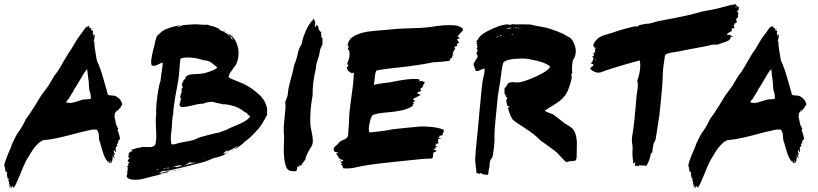

<svg xmlns="http://www.w3.org/2000/svg" viewBox="-45 -787 3913 919"><path d="M398.1 -649.5Q397.1 -646.7 393.3 -645.7Q393.3 -648.6 396.2 -650.5Q396.2 -650.5 397.1 -650.5ZM514.3 -252.4ZM517.1 -255.2Q516.2 -254.3 514.3 -252.4V-254.3Q514.3 -254.3 515.2 -256.2Q516.2 -256.2 517.1 -255.2ZM512.4 -70.5Q513.3 -69.5 513.3 -67.6H511.4Q511.4 -68.6 512.4 -70.5ZM496.2 -18.1ZM496.2 -17.1Q496.2 -17.1 496.2 -17.1ZM495.2 -24.8Q496.2 -23.8 496.2 -21Q496.2 -18.1 496.2 -17.1H494.3L495.2 -19Q496.2 -23.8 495.2 -24.8ZM496.2 -17.1ZM12.4 112.4ZM12.4 112.4Q13.3 112.4 13.3 110.5Q14.3 112.4 12.4 112.4ZM0 108.6Q3.8 106.7 4.8 106.7Q4.8 107.6 4.3 108.1Q3.8 108.6 2.9 109.5L1.9 110.5ZM521.9 -168.6Q519 -168.6 517.1 -166.7Q527.6 -139 529.5 -121.9Q516.2 -111.4 521 -99L519 -98.1L518.1 -101.9Q509.5 -95.2 518.1 -91.4Q518.1 -90.5 515.2 -88.1Q512.4 -85.7 512.4 -82.9Q508.6 -84.8 510.5 -83.8Q507.6 -79 509 -70Q510.5 -61 509.5 -59Q506.7 -58.1 502.9 -68.6Q499 -65.7 499.5 -62.4Q500 -59 502.4 -53.8Q504.8 -48.6 504.8 -46.7Q500 -45.7 498.1 -47.6Q503.8 -30.5 502.9 -29.5L501.9 -28.6Q498.1 -37.1 491.4 -41Q497.1 -31.4 491.4 -18.1Q490.5 -17.1 490.5 -11.4Q490.5 -6.7 484.8 -9.5Q482.9 -10.5 483.3 -10Q483.8 -9.5 483.3 -8.1Q482.9 -6.7 482.9 -5.7Q469.5 -10.5 459.5 -29Q449.5 -47.6 441.4 -78.1Q433.3 -108.6 430.5 -114.3Q428.6 -121.9 428.6 -131Q428.6 -140 427.1 -147.6Q425.7 -155.2 420 -164.8Q411.4 -168.6 398.1 -166.7Q384.8 -164.8 361.9 -159Q339 -153.3 337.1 -153.3Q322.9 -149.5 284.8 -139.5Q246.7 -129.5 217.1 -123.8Q187.6 -118.1 162.9 -116.2Q157.1 -114.3 151.9 -111Q146.7 -107.6 141.9 -103.8Q137.1 -100 131.4 -93.8Q125.7 -87.6 121.9 -83.3Q118.1 -79 112.9 -71Q107.6 -62.9 104.8 -58.6Q101.9 -54.3 96.2 -44.8Q90.5 -35.2 89 -32.9Q87.6 -30.5 81.9 -21Q76.2 -11.4 76.2 -9.5Q66.7 8.6 50 51Q33.3 93.3 21 112.4V111.4Q21 110.5 21 109.5Q20 112.4 18.1 112.4Q21 107.6 18.1 106.7Q17.1 107.6 15.2 107.6Q15.2 101.9 15.2 102.9H13.3Q12.4 102.9 12.4 106.7L11.4 110.5Q7.6 110.5 7.6 112.4Q3.8 110.5 6.7 107.6Q9.5 104.8 9.5 101.9Q4.8 105.7 1 106.7Q-1 101 1.9 94.3Q-1.9 94.3 -1 98.1Q-3.8 97.1 -1 83.8Q-2.9 83.8 -3.8 83.8Q-1.9 81.9 -1.9 78.1Q-1.9 77.1 -3.8 79L-5.7 80Q-7.6 79 -4.3 73.3Q-1 67.6 -4.8 66.7Q-4.8 68.6 -5.7 69.5Q-6.7 70.5 -8.6 70.5Q-8.6 69.5 -7.6 69Q-6.7 68.6 -6.7 67.6Q-7.6 65.7 -9.5 67.6Q-9.5 63.8 -7.6 61Q-7.6 60 -9 60.5Q-10.5 61 -10.5 60Q-10.5 57.1 -11.9 49.5Q-13.3 41.9 -9.5 37.1L-11.4 38.1Q-13.3 39 -13.3 38.1V34.3Q-15.2 34.3 -18.1 37.1Q-19 35.2 -18.1 31.4L-17.1 30.5Q-21 29.5 -21 21Q-21 12.4 -21.9 12.4Q-33.3 9.5 4.8 -76.2Q11.4 -89.5 10.5 -92.4Q32.4 -141.9 46.7 -160Q62.9 -181.9 79 -217.1Q94.3 -236.2 119.5 -276.7Q144.8 -317.1 151.4 -328.6L185.7 -375.2L215.2 -424.8Q219 -430.5 220 -430.5L230.5 -444.8Q256.2 -485.7 257.1 -489.5Q261.9 -496.2 273.8 -517.6Q285.7 -539 294.3 -548.6L324.8 -600Q347.6 -630.5 351.4 -636.2Q363.8 -656.2 374.3 -661.9Q373.3 -656.2 374.3 -655.2Q375.2 -656.2 376.7 -660Q378.1 -663.8 381.9 -662.9Q381.9 -657.1 381.9 -656.2Q381.9 -655.2 383.3 -653.3Q384.8 -651.4 388.6 -653.3Q391.4 -648.6 391.4 -645.7Q390.5 -642.9 390.5 -641.9Q392.4 -641 395.2 -642.9H397.1Q397.1 -638.1 398.1 -638.1Q399 -639 401 -640Q401 -635.2 400 -631.4L399 -630.5Q398.1 -629.5 398.6 -627.6Q399 -625.7 401 -622.9Q402.9 -620 402.9 -619Q401.9 -618.1 401 -617.1Q406.7 -615.2 407.6 -621.9H408.6H409.5Q407.6 -606.7 402.9 -584.8Q403.8 -585.7 405.7 -588.6L406.7 -590.5Q405.7 -578.1 409 -553.8Q412.4 -529.5 416.2 -510.5L420 -492.4L427.6 -478.1Q428.6 -476.2 429 -473.8Q429.5 -471.4 430 -469.5Q430.5 -467.6 430.5 -466.7Q433.3 -464.8 441.4 -438.6Q449.5 -412.4 457.6 -383.3Q465.7 -354.3 466.7 -351Q467.6 -347.6 468.6 -343.8Q469.5 -340 470 -338.1Q470.5 -336.2 471.9 -334.3Q473.3 -332.4 476.2 -331.4Q479 -330.5 483.8 -330.5Q501 -330.5 510.5 -325.7Q533.3 -314.3 540 -289.5Q541 -286.7 533.3 -276.2L532.4 -274.3L531.4 -272.4L529.5 -270.5Q520 -258.1 518.1 -257.1Q517.1 -259 513.3 -259Q511.4 -250.5 509.5 -249.5Q501 -247.6 505.7 -235.2Q503.8 -234.3 501.9 -234.3Q502.9 -231.4 508.6 -201Q509.5 -195.2 511.4 -190Q513.3 -184.8 516.7 -178.6Q520 -172.4 521.9 -168.6ZM386.7 -345.7H385.7Q383.8 -349.5 382.9 -355.7Q381.9 -361.9 381.4 -367.6Q381 -373.3 380.5 -379.5Q380 -385.7 380 -389.5V-392.4L375.2 -429.5Q373.3 -445.7 372.4 -455.2Q369.5 -454.3 361 -442.4Q352.4 -430.5 345.7 -417.1L338.1 -404.8Q314.3 -363.8 306.7 -354.3L307.6 -352.4Q303.8 -346.7 295.7 -334.3Q287.6 -321.9 283.8 -314.3Q282.9 -312.4 280.5 -310.5Q278.1 -308.6 276.7 -306.7Q275.2 -304.8 273.8 -301.9Q272.4 -299 272.4 -296.2Q288.6 -293.3 298.1 -294.8Q307.6 -296.2 326.7 -302.4Q345.7 -308.6 353.3 -310.5Q359 -311.4 364.3 -311.4Q369.5 -311.4 372.9 -311.9Q376.2 -312.4 379 -312.4Q381.9 -312.4 383.8 -312.9Q385.7 -313.3 387.1 -313.8Q388.6 -314.3 389.5 -315.2Q390.5 -316.2 389 -329Q387.6 -341.9 386.7 -345.7ZM401 -611.4Q401 -613.3 401.9 -615.2H401Q400 -613.3 400 -611.4ZM426.7 -474.3Q426.7 -471.4 428.6 -471.4Q427.6 -473.3 426.7 -474.3ZM476.2 -11.4V-13.3Q475.2 -15.2 475.2 -16.2Q474.3 -18.1 472.4 -16.2ZM483.8 -12.4Q487.6 -13.3 484.8 -17.1H480Q480 -14.3 483.8 -12.4Z M1035.2 -634.3Q1036.2 -636.2 1033.3 -636.2Q1034.3 -635.2 1035.2 -634.3ZM992.4 -657.1Q993.3 -656.2 994.3 -656.2Q994.3 -657.1 992.4 -657.1ZM999 -652.4Q998.1 -653.3 997.1 -654.3Q998.1 -653.3 999 -652.4ZM1014.3 -642.9 1012.4 -643.8Q1012.4 -643.8 1014.3 -642.9ZM1033.3 -637.1H1031.4Q1031.4 -637.1 1033.3 -636.2ZM1001.9 -652.4H1001Q1001 -652.4 1001.9 -651.4ZM982.9 -660Q981 -661.9 980 -661Q981 -661 982.9 -660ZM1235.2 -243.8H1236.2Q1236.2 -244.8 1236.2 -245.7ZM1237.1 -248.6Q1237.1 -248.6 1237.1 -246.7H1236.2ZM1137.1 -240Q1137.1 -239 1141 -235.7Q1144.8 -232.4 1144.8 -231.4Q1143.8 -232.4 1141.4 -234.8Q1139 -237.1 1138.1 -237.1ZM1061 -607.6Q1061.9 -607.6 1061 -608.6Q1061 -608.6 1061 -607.6ZM1063.8 -607.6Q1061 -607.6 1061 -610.5Q1062.9 -609.5 1063.8 -607.6ZM1031.4 -637.1H1029.5Q1028.6 -638.1 1027.6 -639Q1026.7 -640 1025.7 -641Q1032.4 -641 1031.4 -637.1ZM1067.6 -601.9Q1064.8 -601.9 1065.7 -604.8Q1068.6 -603.8 1067.6 -601.9ZM1065.7 -605.7Q1065.7 -605.7 1064.8 -605.7L1063.8 -606.7Q1063.8 -604.8 1065.7 -605.7ZM795.2 30.5H796.2V28.6Q793.3 28.6 787.6 30.5Q790.5 34.3 795.2 30.5ZM801.9 27.6Q801.9 27.6 801 28.6V29.5Q802.9 29.5 803.8 29.5V28.6Q802.9 27.6 801.9 27.6ZM781 30.5Q781 30.5 780 30.5Q779 31.4 779 32.4Q779 32.4 784.8 31.4V30.5Q783.8 29.5 782.9 30Q781.9 30.5 781 30.5ZM816.2 26.7Q811.4 27.6 810.5 25.7Q815.2 25.7 819 23.8L817.1 24.8ZM842.9 18.1Q847.6 18.1 848.6 17.1L845.7 16.2ZM1042.9 -630.5 1043.8 -629.5Q1045.7 -628.6 1045.7 -626.7Q1043.8 -626.7 1042.9 -630.5ZM1039 -632.4Q1043.8 -632.4 1042.9 -630.5Q1040 -628.6 1039 -632.4ZM1017.1 -641.9Q1017.1 -641.9 1018.1 -641ZM769.5 32.4Q770.5 33.3 772.9 32.4Q775.2 31.4 776.2 31.4Q775.2 30.5 773.3 30.5Q770.5 32.4 769.5 32.4ZM1015.2 -642.9Q1015.2 -642.9 1017.1 -641.9ZM1034.3 -55.2Q1053.3 -64.8 1054.3 -63.8Q1043.8 -57.1 1034.3 -55.2ZM1062.9 -64.8Q1068.6 -70.5 1073.3 -70.5Q1069.5 -66.7 1062.9 -64.8ZM1134.3 -110.5 1135.2 -111.4H1133.3Q1133.3 -111.4 1133.3 -110.5ZM1157.1 -129.5Q1157.1 -130.5 1158.1 -130.5Q1158.1 -130.5 1157.1 -129.5ZM1161.9 -133.3H1162.9Q1162.9 -134.3 1161.9 -134.3ZM1153.3 -124.8Q1153.3 -125.7 1153.3 -126.7H1152.4Q1152.4 -126.7 1153.3 -124.8ZM1159 -131.4H1160Q1160 -131.4 1160 -132.4ZM565.7 12.4Q559 11.4 566.7 7.6Q568.6 6.7 570.5 5.7Q569.5 3.8 568.6 5.7Q567.6 0 568.1 -1.4Q568.6 -2.9 571 -6.2Q573.3 -9.5 574.3 -11.4Q573.3 -12.4 570.5 -11.4Q570.5 -11.4 570.5 -12.4Q570.5 -13.3 569.5 -13.3Q567.6 -13.3 565.7 -16.2Q570.5 -19 566.7 -21.9Q575.2 -26.7 576.2 -30.5H571.4Q570.5 -38.1 569.5 -38.1Q567.6 -41 568.6 -42.4Q569.5 -43.8 572.4 -42.9Q572.4 -45.7 569.5 -52.4Q572.4 -52.4 574.3 -52.9Q576.2 -53.3 577.1 -55.2Q573.3 -57.1 573.3 -59Q574.3 -59 579 -60.5Q583.8 -61.9 586.7 -63.3Q589.5 -64.8 590.5 -65.7Q581.9 -67.6 583.8 -71.4Q589.5 -70.5 603.3 -75.7Q617.1 -81 623.8 -80Q631.4 -83.8 644.3 -83.8Q657.1 -83.8 668.1 -82.9Q679 -81.9 688.6 -86.2Q698.1 -90.5 700 -101Q704.8 -124.8 701.9 -171.4Q699 -218.1 702.9 -241Q701 -253.3 703.8 -287.6Q706.7 -321.9 712.4 -355.2Q718.1 -388.6 722.9 -397.1Q723.8 -409.5 727.1 -431Q730.5 -452.4 732.4 -467.1Q734.3 -481.9 733.3 -487.6Q725.7 -485.7 716.2 -480.5Q706.7 -475.2 699.5 -473.3Q692.4 -471.4 681.9 -472.4Q679 -479 678.6 -487.6Q678.1 -496.2 680 -506.7Q681.9 -517.1 683.3 -525.7Q684.8 -534.3 687.6 -545.2Q690.5 -556.2 691.4 -561Q694.3 -566.7 695.7 -577.1Q697.1 -587.6 699 -592.4Q705.7 -611.4 704.8 -613.3Q708.6 -616.2 717.6 -625.2Q726.7 -634.3 733.8 -639Q741 -643.8 749.5 -647.6Q797.1 -665.7 823.8 -665.7Q816.2 -664.8 801 -656.2Q804.8 -656.2 815.2 -660Q825.7 -663.8 826.7 -665.7Q839 -668.6 883.8 -670.5Q893.3 -671.4 912.9 -669.5Q932.4 -667.6 943.8 -668.6Q949.5 -669.5 958.1 -665.2Q966.7 -661 972.4 -661.9V-661Q977.1 -661.9 1004.8 -648.6Q1002.9 -645.7 1010 -641.9Q1017.1 -638.1 1021.9 -637.1Q1021.9 -638.1 1020.5 -639Q1019 -640 1018.1 -641Q1021 -639 1028.1 -633.8Q1035.2 -628.6 1040 -625.7L1041 -627.6Q1041.9 -621.9 1046.2 -621.4Q1050.5 -621 1050.5 -618.1Q1050.5 -618.1 1047.6 -618.1Q1050.5 -617.1 1057.1 -610Q1063.8 -602.9 1063.8 -600Q1063.8 -600 1062.9 -600Q1064.8 -600 1066.7 -597.1Q1066.7 -599 1066.7 -601Q1067.6 -601 1072.4 -597.1Q1068.6 -604.8 1058.1 -614.3Q1058.1 -614.3 1058.1 -613.3Q1058.1 -612.4 1057.1 -612.4Q1059 -613.3 1061 -610.5Q1061 -610.5 1059 -609.5L1058.1 -610.5L1057.1 -612.4Q1055.2 -611.4 1053.3 -613.3Q1054.3 -613.3 1054.3 -615.2L1056.2 -613.3Q1056.2 -614.3 1056.2 -615.2Q1056.2 -615.2 1056.2 -615.2H1057.1Q1057.1 -615.2 1056.2 -616.2Q1056.2 -616.2 1055.2 -616.2Q1054.3 -615.2 1052.4 -615.7Q1050.5 -616.2 1050.5 -618.1Q1052.4 -618.1 1055.2 -616.2Q1048.6 -621.9 1045.7 -626.7Q1071.4 -615.2 1084.3 -587.6Q1097.1 -560 1096.7 -531Q1096.2 -501.9 1084.8 -478.1Q1081 -472.4 1072.4 -461Q1063.8 -449.5 1057.1 -439Q1050.5 -428.6 1048.6 -418.1Q1058.1 -410.5 1081 -401.9Q1103.8 -393.3 1121 -385.7Q1156.2 -367.6 1176.2 -350.5Q1191.4 -338.1 1198.1 -331.9Q1204.8 -325.7 1214.3 -312.9Q1223.8 -300 1227.6 -287.6Q1232.4 -274.3 1233.3 -266.7Q1234.3 -259 1233.3 -252.4Q1232.4 -245.7 1232.4 -241.9H1234.3Q1234.3 -238.1 1231.4 -233.3Q1228.6 -228.6 1226.7 -225.7Q1224.8 -222.9 1225.7 -221.9Q1221.9 -217.1 1217.6 -209Q1213.3 -201 1210 -195.2Q1206.7 -189.5 1199.5 -180Q1192.4 -170.5 1183.8 -161.9L1173.3 -150.5Q1162.9 -139 1148.6 -126.2Q1134.3 -113.3 1126.7 -109.5L1125.7 -108.6Q1121.9 -105.7 1121 -102.9Q1094.3 -80 1079 -73.3Q1081 -79 1088.6 -81L1082.9 -80Q1097.1 -87.6 1099 -90.5Q1092.4 -87.6 1081.4 -81.4Q1070.5 -75.2 1060.5 -70Q1050.5 -64.8 1042.9 -63.8Q1046.7 -62.9 1046.7 -66.7Q1038.1 -65.7 1024.8 -55.2Q1027.6 -55.2 1032.4 -55.2V-54.3Q1026.7 -55.2 1023.8 -49.5Q1033.3 -53.3 1038.1 -53.3V-52.4Q1026.7 -42.9 999 -35.7Q971.4 -28.6 961.9 -23.8Q944.8 -14.3 884.8 0Q869.5 4.8 810 18.6Q750.5 32.4 750.5 30.5Q730.5 29.5 721 39Q718.1 39 717.1 39V40Q725.7 41.9 741.4 36.7Q757.1 31.4 764.8 34.3Q757.1 39 739.5 41.4Q721.9 43.8 715.2 46.7Q730.5 46.7 730.5 47.6Q721.9 47.6 693.3 55.2Q664.8 62.9 639 69Q613.3 75.2 589 72.9Q564.8 70.5 561 56.2Q561.9 54.3 562.4 51.9Q562.9 49.5 563.3 48.1Q563.8 46.7 564.3 43.8Q564.8 41 565.7 39Q563.8 39 561.9 38.1Q561.9 36.2 563.3 34.8Q564.8 33.3 565.7 31.9Q566.7 30.5 567.6 30.5Q562.9 29.5 566.7 26.7Q561.9 21.9 569.5 16.2Q563.8 16.2 565.7 12.4ZM1079 -585.7Q1079 -586.7 1077.1 -588.6Q1077.1 -585.7 1079 -585.7ZM568.6 2.9Q569.5 3.8 570.5 3.8ZM570.5 1Q571.4 1 571.4 1.9Q571.4 1.9 570.5 1ZM670.5 45.7V44.8Q672.4 43.8 673.3 44.8Q672.4 46.7 670.5 45.7ZM683.8 43.8V42.9Q684.8 41.9 684.8 42.9Q685.7 44.8 683.8 43.8ZM690.5 49.5V48.6L695.2 49.5Q693.3 50.5 690.5 49.5ZM698.1 41Q697.1 42.9 695.2 43.8Q692.4 42.9 693.3 40ZM693.3 27.6Q695.2 26.7 698.1 26.7Q696.2 28.6 693.3 27.6ZM699 41Q700 41 703.8 40Q703.8 40 708.6 39Q710.5 40 710.5 41Q701.9 48.6 699 41ZM703.8 26.7Q710.5 28.6 712.4 23.8Q710.5 24.8 707.6 24.8Q703.8 25.7 703.8 26.7ZM712.4 41V39H715.2Q715.2 41 712.4 41ZM734.3 21.9Q728.6 23.8 726.7 23.8Q729.5 20 734.3 21ZM738.1 22.9Q740 21.9 743.3 21Q746.7 20 748.6 18.1Q739 18.1 737.1 22.9ZM1032.4 -291.4 1029.5 -292.4Q1030.5 -291.4 1032.4 -290.5ZM926.7 -666.7Q931.4 -667.6 935.2 -666.7Q931.4 -663.8 926.7 -665.7ZM881.9 -667.6Q887.6 -669.5 891.4 -668.6V-667.6Q886.7 -667.6 881.9 -667.6ZM869.5 -665.7Q872.4 -670.5 879 -668.6Q876.2 -663.8 869.5 -665.7ZM865.7 -667.6Q866.7 -668.6 867.6 -667.6Q867.6 -665.7 865.7 -666.7ZM855.2 -665.7H857.1Q855.2 -661 850.5 -664.8Q851.4 -664.8 852.9 -665.2Q854.3 -665.7 855.2 -665.7ZM843.8 -664.8 845.7 -663.8Q844.8 -663.8 843.8 -662.9ZM794.3 -654.3 800 -655.2Q800 -654.3 796.2 -653.3Q792.4 -652.4 791.4 -653.3ZM755.2 20Q756.2 19 758.1 19Q760 19 761.9 19Q764.8 18.1 764.8 17.1Q757.1 11.4 754.3 20ZM766.7 16.2Q765.7 16.2 764.8 15.2Q768.6 13.3 773.3 14.3Q770.5 16.2 766.7 16.2ZM820 7.6Q819 9.5 816.2 9.5Q820 10.5 823.8 7.6V6.7Q825.7 6.7 824.8 5.7Q814.3 0 776.2 14.3Q790.5 10.5 798.1 11.4Q798.1 12.4 798.1 13.3Q801 13.3 810 10.5Q819 7.6 820 7.6ZM792.4 7.6Q793.3 3.8 800 5.7Q797.1 8.6 792.4 7.6ZM811.4 2.9Q811.4 1 814.3 1.9ZM828.6 4.8Q831.4 4.8 833.3 5.7L832.4 6.7Q831.4 7.6 830.5 7.6Q829.5 7.6 828.6 4.8ZM828.6 0Q834.3 -3.8 840 -2.9V-1.9Q838.1 -1.9 834.8 -0.5Q831.4 1 828.6 0ZM830.5 3.8Q830.5 -1 841 0Q838.1 5.7 830.5 3.8ZM835.2 5.7Q836.2 5.7 837.1 5.7L838.1 6.7Q838.1 6.7 841.9 3.8Q838.1 2.9 835.2 5.7ZM860 -6.7Q860 -5.7 855.2 -3.3Q850.5 -1 846.2 0.5Q841.9 1.9 841 2.9Q843.8 2.9 853.3 1.9Q854.3 0 850.5 0Q868.6 -1.9 870.5 -3.8H872.4Q888.6 -7.6 889.5 -8.6Q885.7 -9.5 882.9 -9.5Q882.9 -8.6 884.8 -8.6Q881 -9.5 875.7 -8.1Q870.5 -6.7 866.7 -5.7Q862.9 -4.8 861.9 -4.8Q861.9 -4.8 867.6 -6.7Q873.3 -8.6 874.3 -10.5Q857.1 -9.5 845.7 -3.8Q847.6 -3.8 852.4 -5.2Q857.1 -6.7 860 -6.7ZM891.4 -8.6Q894.3 -9.5 895.2 -10.5Q892.4 -11.4 890.5 -9.5Q891.4 -9.5 891.4 -8.6ZM903.8 -14.3Q901 -11.4 897.1 -12.4Q900 -16.2 903.8 -14.3ZM903.8 -18.1Q901.9 -17.1 901 -18.1Q901.9 -20 903.8 -19ZM909.5 -19H907.6Q908.6 -21.9 911.4 -21Q910.5 -20 909.5 -19ZM921 -19Q918.1 -17.1 915.2 -18.1Q917.1 -21 921 -20ZM940 -28.6Q937.1 -28.6 931.9 -27.1Q926.7 -25.7 924.8 -25.7Q926.7 -25.7 929 -25.7Q931.4 -25.7 934.8 -27.1Q938.1 -28.6 940 -28.6ZM954.3 -32.4Q949.5 -29.5 944.8 -30.5Q948.6 -34.3 954.3 -32.4ZM962.9 -31.4H961Q961.9 -34.3 963.8 -32.4ZM974.3 -35.2H973.3Q973.3 -37.1 975.2 -37.1Q975.2 -37.1 975.2 -37.1ZM980 -41H978.1Q979 -43.8 982.9 -42.9Q981.9 -42.9 980 -41ZM994.3 -41.9Q993.3 -41.9 991.4 -41Q989.5 -40 987.6 -41Q987.6 -41.9 989.5 -42.9Q986.7 -41.9 986.7 -44.8Q988.6 -44.8 992.4 -44.8Q991.4 -43.8 990.5 -43.8Q992.4 -43.8 995.2 -43.8ZM999 -46.7Q998.1 -47.6 995.2 -44.8Q997.1 -44.8 999 -46.7ZM1007.6 -49.5 1004.8 -47.6Q1004.8 -47.6 1005.7 -49.5Q1002.9 -47.6 1000 -47.6Q1001.9 -49.5 1003.8 -49.5Q1005.7 -49.5 1007.6 -50.5Q1009.5 -51.4 1010.5 -52.4Q1012.4 -51.4 1014.3 -51.4Q1009.5 -49.5 1007.6 -49.5ZM1071.4 -181Q1142.9 -208.6 1152.4 -230.5Q1149.5 -231.4 1139 -241.9Q1140 -241.9 1141 -241.9Q1138.1 -244.8 1135.2 -246.7H1134.3Q1132.4 -247.6 1131 -248.6Q1129.5 -249.5 1127.6 -249.5Q1089.5 -282.9 1025.7 -288.6Q1026.7 -287.6 1026.7 -286.7Q1018.1 -289.5 1002.4 -292.4Q986.7 -295.2 979 -298.1Q969.5 -301 954.3 -298.6Q939 -296.2 926.7 -290.5Q917.1 -291.4 898.1 -287.6Q879 -283.8 863.3 -279.5Q847.6 -275.2 832.4 -274.8Q817.1 -274.3 815.2 -281.9Q815.2 -281.9 815.2 -282.9Q815.2 -283.8 816.2 -284.8Q815.2 -285.7 814.3 -285.7Q813.3 -285.7 812.4 -286.7Q814.3 -287.6 816.2 -293.3Q818.1 -299 819.5 -306.2Q821 -313.3 821.9 -315.2Q819 -316.2 818.1 -319Q817.1 -321.9 818.1 -325.7Q819 -329.5 820 -332.9Q821 -336.2 822.4 -340Q823.8 -343.8 823.8 -345.7Q825.7 -345.7 825.7 -347.6Q823.8 -348.6 823.8 -349.5Q824.8 -350.5 825.7 -351.4Q822.9 -352.4 823.8 -355.2Q825.7 -357.1 826.7 -357.1Q821.9 -359 822.9 -361Q823.8 -362.9 827.6 -365.7L830.5 -369.5Q828.6 -371.4 825.7 -377.1Q827.6 -378.1 827.6 -379Q823.8 -382.9 826.7 -388.6Q829.5 -394.3 833.3 -399Q832.4 -401.9 832.4 -402.9Q832.4 -403.8 836.2 -405.7L841 -408.6Q841 -419 851 -424.8Q861 -430.5 872.4 -431.4Q883.8 -432.4 899.5 -432.9Q915.2 -433.3 920 -434.3Q943.8 -438.1 971.4 -449.5Q972.4 -449.5 978.1 -452.4Q983.8 -455.2 988.6 -458.1Q993.3 -461 994.3 -464.8Q990.5 -467.6 982.4 -474.3Q974.3 -481 969.5 -485.2Q964.8 -489.5 956.2 -493.3Q947.6 -497.1 941 -497.1Q931.4 -498.1 914.3 -502.9Q898.1 -508.6 884.8 -509.5Q839 -515.2 820 -506.7Q818.1 -505.7 817.1 -495.2Q817.1 -493.3 811.4 -426.7Q809.5 -405.7 800.5 -359Q791.4 -312.4 791.4 -306.7L789.5 -294.3Q787.6 -282.9 785.7 -266.2Q783.8 -249.5 783.8 -240Q780 -229.5 779 -204.3Q778.1 -179 777.1 -173.3Q768.6 -116.2 776.2 -96.2Q781.9 -96.2 785.7 -96.2Q789.5 -96.2 791 -96.7Q792.4 -97.1 794.8 -97.6Q797.1 -98.1 798.6 -98.6Q800 -99 803.8 -100.5Q807.6 -101.9 813.3 -102.9Q821.9 -104.8 835.7 -107.6Q849.5 -110.5 859 -111.9Q868.6 -113.3 881 -117.1Q893.3 -121 902.9 -126.7Q909.5 -129.5 949 -140Q988.6 -150.5 990.5 -150.5Q994.3 -148.6 1015.7 -157.1Q1037.1 -165.7 1039 -165.7Q1050.5 -172.4 1071.4 -181ZM830.5 -358.1Q827.6 -358.1 826.7 -359Q829.5 -359 830.5 -358.1Z M1499 -606.7Q1498.1 -602.9 1498.1 -596.7Q1498.1 -590.5 1498.6 -584.8Q1499 -579 1498.1 -573.3Q1497.1 -569.5 1495.2 -566.7Q1486.7 -554.3 1483.8 -529.5Q1482.9 -520 1474.8 -497.6Q1466.7 -475.2 1467.6 -462.9Q1449.5 -383.8 1451.4 -331.4Q1439 -265.7 1440 -205.7Q1440 -196.2 1441 -186.7Q1441.9 -177.1 1447.1 -153.3Q1452.4 -129.5 1452.4 -112.4Q1452.4 -95.2 1442.9 -81L1441.9 -80Q1419 -42.9 1417.1 -25.7Q1416.2 -21.9 1407.6 -11.9Q1399 -1.9 1398.1 4.8L1396.2 2.9L1394.3 1.9V4.8L1395.2 7.6Q1393.3 8.6 1391.4 5.7Q1391.4 2.9 1388.6 0Q1387.6 1.9 1388.6 5.2Q1389.5 8.6 1388.1 9.5Q1386.7 10.5 1382.4 10Q1378.1 9.5 1378.1 10.5Q1378.1 11.4 1377.6 17.1Q1377.1 22.9 1375.7 27.1Q1374.3 31.4 1369.5 32.4Q1364.8 33.3 1354.8 31.9Q1344.8 30.5 1341 31.4L1341.9 30.5Q1341.9 29.5 1341 28.6Q1323.8 24.8 1317.6 -14.8Q1311.4 -54.3 1313.8 -92.4Q1316.2 -130.5 1313.3 -152.4Q1311.4 -174.3 1319 -244.8Q1323.8 -281.9 1320 -298.1Q1330.5 -323.8 1332.4 -333.3Q1333.3 -360 1346.7 -407.6Q1360 -455.2 1362.9 -475.2Q1366.7 -482.9 1369.5 -491.4Q1372.4 -500 1374.8 -507.6Q1377.1 -515.2 1379 -524.3Q1381 -533.3 1382.9 -541.4Q1384.8 -549.5 1388.6 -557.6Q1392.4 -565.7 1396.2 -571.4Q1396.2 -572.4 1397.1 -572.4Q1397.1 -574.3 1399 -577.1Q1401 -589.5 1407.6 -611.4Q1409.5 -617.1 1411.4 -621Q1420 -645.7 1432.4 -665.7Q1444.8 -685.7 1451.4 -689.5Q1455.2 -693.3 1456.2 -698.1Q1458.1 -698.1 1459 -693.3L1460 -689.5Q1460 -690.5 1461 -687.6Q1462.9 -682.9 1463.8 -682.9Q1464.8 -677.1 1462.4 -669.5Q1460 -661.9 1466.7 -657.1Q1466.7 -660 1468.6 -663.8Q1470.5 -667.6 1469.5 -669.5Q1474.3 -668.6 1473.3 -664.8L1476.2 -661.9L1479 -659Q1478.1 -653.3 1480 -651.4Q1481.9 -649.5 1480 -644.8L1483.8 -641.9H1482.9Q1485.7 -641 1485.7 -639Q1487.6 -637.1 1488.6 -634.3Q1491.4 -635.2 1493.3 -636.2Q1492.4 -631.4 1491.4 -628.6Q1492.4 -622.9 1493.3 -614.3Q1493.3 -610.5 1494.3 -604.8Q1496.2 -605.7 1499 -606.7Z M2144.8 -609.5Q2154.3 -609.5 2155.2 -604.8Q2155.2 -603.8 2152.9 -602.9Q2150.5 -601.9 2147.1 -601Q2143.8 -600 2142.9 -599Q2141.9 -598.1 2147.6 -590.5Q2154.3 -582.9 2150.5 -581Q2145.7 -581 2141 -573.3Q2143.8 -569.5 2142.9 -567.6Q2141.9 -565.7 2139.5 -565.7Q2137.1 -565.7 2133.8 -564.8Q2130.5 -563.8 2129.5 -561.9H2133.3L2131.4 -560L2129.5 -557.1Q2130.5 -556.2 2131.9 -556.2Q2133.3 -556.2 2134.3 -552.4Q2128.6 -548.6 2121 -531.4L2125.7 -528.6Q2121.9 -526.7 2121 -521Q2120 -515.2 2117.6 -511Q2115.2 -506.7 2108.6 -505.7Q2108.6 -501.9 2110.5 -498.1Q2096.2 -493.3 2067.6 -491.4Q2039 -489.5 2026.7 -488.6Q1988.6 -480 1919 -470.5Q1902.9 -468.6 1872.4 -465.2Q1841.9 -461.9 1818.1 -459Q1794.3 -456.2 1783.8 -454.3Q1780 -453.3 1772.4 -452.4Q1764.8 -451.4 1761 -450.5Q1757.1 -449.5 1755.2 -446.7Q1750.5 -441 1744.8 -381Q1760 -385.7 1793.8 -389.5Q1827.6 -393.3 1838.1 -396.2Q1917.1 -412.4 1954.3 -408.6Q1966.7 -406.7 1962.9 -401Q1961 -398.1 1958.1 -396.2Q1973.3 -402.9 1981 -396.2Q1987.6 -394.3 1988.1 -392.4Q1988.6 -390.5 1986.2 -388.1Q1983.8 -385.7 1981.4 -381.9Q1979 -378.1 1979 -375.2Q1979 -371.4 1976.2 -369Q1973.3 -366.7 1971 -365.2Q1968.6 -363.8 1966.7 -361.9Q1964.8 -360 1967.6 -359Q1973.3 -352.4 1969.5 -351.4Q1965.7 -350.5 1959 -347.6Q1952.4 -344.8 1952.4 -340Q1954.3 -338.1 1961.9 -336.2Q1969.5 -334.3 1965.7 -331.4Q1961 -327.6 1943.8 -320Q1932.4 -313.3 1931.9 -311Q1931.4 -308.6 1942.9 -304.8L1937.1 -300Q1936.2 -300 1934.3 -298.6Q1932.4 -297.1 1930.5 -296.2Q1930.5 -295.2 1933.8 -293.3Q1937.1 -291.4 1937.1 -289.5Q1936.2 -289.5 1934.8 -289Q1933.3 -288.6 1931.4 -287.6L1929.5 -286.7Q1930.5 -284.8 1931.4 -282.9Q1932.4 -281.9 1932.4 -281Q1907.6 -264.8 1874.8 -258.1Q1841.9 -251.4 1803.3 -248.6Q1764.8 -245.7 1741 -237.1Q1731.4 -233.3 1723.8 -196.7Q1716.2 -160 1724.8 -153.3Q1791.4 -159 1837.1 -168.6Q1846.7 -169.5 1895.2 -174.8Q1943.8 -180 1964.3 -181.4Q1984.8 -182.9 2019 -179.5Q2053.3 -176.2 2077.1 -166.7Q2080 -163.8 2079.5 -160Q2079 -156.2 2077.1 -153.8Q2075.2 -151.4 2074.3 -147.6Q2073.3 -143.8 2074.3 -140Q2057.1 -137.1 2054.3 -135.2Q2058.1 -134.3 2061.9 -133.3Q2061 -132.4 2058.1 -131.4Q2052.4 -127.6 2052.9 -127.1Q2053.3 -126.7 2058.6 -125.7Q2063.8 -124.8 2067.6 -123.8Q2064.8 -121.9 2055.2 -122.9Q2047.6 -113.3 2055.2 -101Q2042.9 -101.9 2039 -90.5Q2039 -88.6 2039.5 -88.1Q2040 -87.6 2042.9 -87.1Q2045.7 -86.7 2047.6 -85.7Q2047.6 -84.8 2042.9 -82.9Q2038.1 -81 2039 -77.1L2031.4 -72.4L2030.5 -70.5Q2033.3 -70.5 2037.1 -68.6Q2042.9 -66.7 2044.8 -66.7L2043.8 -65.7Q2039 -57.1 2029.5 -58.1Q2029.5 -54.3 2028.6 -48.6Q2026.7 -32.4 2024.8 -30Q2022.9 -27.6 2012.4 -27.6Q2008.6 -27.6 2000 -27.6Q1991.4 -27.6 1982.9 -26.7Q1955.2 -23.8 1902.9 -18.6Q1850.5 -13.3 1825.7 -10.5Q1708.6 1.9 1671.4 11.4Q1623.8 22.9 1597.1 18.1Q1596.2 17.1 1595.7 13.3Q1595.2 9.5 1593.3 5.7Q1591.4 1.9 1587.6 1Q1586.7 -1.9 1593.3 -5.7Q1592.4 -6.7 1588.1 -8.1Q1583.8 -9.5 1583.3 -10Q1582.9 -10.5 1584.3 -11.4Q1585.7 -12.4 1588.1 -13.3Q1590.5 -14.3 1592.9 -15.2Q1595.2 -16.2 1596.7 -17.6Q1598.1 -19 1597.1 -21Q1587.6 -22.9 1581.9 -26.7Q1576.2 -30.5 1574.8 -34.8Q1573.3 -39 1570 -43.8Q1566.7 -48.6 1562.9 -49.5Q1561 -50.5 1564.8 -51.4Q1566.7 -52.4 1569.5 -53.3Q1575.2 -55.2 1574.3 -55.2Q1573.3 -57.1 1565.2 -58.6Q1557.1 -60 1556.2 -61.9Q1550.5 -69.5 1552.4 -75.7Q1554.3 -81.9 1557.6 -85.2Q1561 -88.6 1567.1 -93.3Q1573.3 -98.1 1576.2 -102.9Q1581 -110.5 1600.5 -118.6Q1620 -126.7 1621 -139Q1621 -145.7 1623.3 -172.4Q1625.7 -199 1625.7 -210.5Q1625.7 -244.8 1637.1 -323.8Q1648.6 -402.9 1648.6 -439Q1646.7 -440 1642.4 -437.6Q1638.1 -435.2 1637.1 -437.1Q1629.5 -441.9 1626.2 -444.3Q1622.9 -446.7 1619.5 -451.4Q1616.2 -456.2 1615.2 -462.9Q1615.2 -464.8 1619 -468.6Q1622.9 -472.4 1622.9 -474.3L1621 -476.2Q1619 -477.1 1617.6 -479.5Q1616.2 -481.9 1617.1 -483.8L1623.8 -501Q1628.6 -514.3 1628.1 -531.4Q1627.6 -548.6 1621 -549.5Q1620 -550.5 1620.5 -552.4Q1621 -554.3 1622.4 -558.6Q1623.8 -562.9 1623.8 -563.8Q1623.8 -565.7 1621.4 -566.7Q1619 -567.6 1619 -569.5Q1620 -581.9 1627.6 -594.3Q1637.1 -610.5 1664.3 -621.4Q1691.4 -632.4 1716.2 -635.7Q1741 -639 1777.1 -641.9Q1813.3 -644.8 1822.9 -645.7Q1859 -650.5 1926.7 -651.9Q1994.3 -653.3 2036.2 -661Q2043.8 -661.9 2053.8 -663.3Q2063.8 -664.8 2075.7 -665.7Q2087.6 -666.7 2101 -666.7Q2114.3 -666.7 2125.7 -666.2Q2137.1 -665.7 2146.7 -662.9Q2156.2 -660 2161 -656.2Q2169.5 -652.4 2171 -648.6Q2172.4 -644.8 2169 -640Q2165.7 -635.2 2161 -631Q2156.2 -626.7 2151.4 -620.5Q2146.7 -614.3 2144.8 -609.5ZM1588.6 -20Q1585.7 -21.9 1582.9 -21.9Q1580 -21.9 1579 -21Q1579 -20 1580 -19Q1581 -18.1 1581.9 -19Q1587.6 -19 1588.6 -20Z M2702.9 -161Q2710.5 -147.6 2713.3 -130.5Q2716.2 -113.3 2716.2 -102.4Q2716.2 -91.4 2715.7 -70Q2715.2 -48.6 2715.2 -41Q2715.2 -24.8 2710.5 -20Q2705.7 -15.2 2697.1 -17.1Q2694.3 -18.1 2694.3 -16.2Q2694.3 -14.3 2693.3 -14.3Q2692.4 -14.3 2690 -15.7Q2687.6 -17.1 2686.7 -17.1Q2685.7 -17.1 2685.2 -15.2Q2684.8 -13.3 2682.9 -14.3Q2679 -15.2 2677.1 -13.8Q2675.2 -12.4 2674.3 -14.3Q2673.3 -15.2 2671.4 -12.4Q2669.5 -9.5 2667.6 -10.5Q2658.1 -15.2 2639.5 -36.2Q2621 -57.1 2619 -58.1Q2607.6 -67.6 2581 -86.7Q2554.3 -105.7 2540 -116.2Q2517.1 -141.9 2466.7 -174.3Q2416.2 -206.7 2409.5 -214.3Q2406.7 -217.1 2404.8 -221.9Q2398.1 -233.3 2391.9 -251.4Q2385.7 -269.5 2387.6 -270.5Q2387.6 -273.3 2390 -274.8Q2392.4 -276.2 2393.8 -276.7Q2395.2 -277.1 2394.3 -278.1Q2385.7 -280 2382.9 -280Q2381.9 -281 2382.9 -281.9Q2383.8 -282.9 2383.8 -284.8Q2381.9 -284.8 2381 -288.1Q2380 -291.4 2379.5 -297.1Q2379 -302.9 2378.1 -306.7Q2379 -306.7 2380 -311.4Q2381 -316.2 2383.8 -318.1Q2383.8 -320 2381 -321.4Q2378.1 -322.9 2376.7 -323.3Q2375.2 -323.8 2375.2 -324.8Q2377.1 -325.7 2375.2 -331.4Q2373.3 -337.1 2369.5 -337.1Q2370.5 -339 2370 -348.6Q2369.5 -358.1 2369.5 -360Q2369.5 -364.8 2371.9 -367.1Q2374.3 -369.5 2376.7 -371.4Q2379 -373.3 2380 -376.2Q2384.8 -390.5 2398.6 -392.9Q2412.4 -395.2 2425.7 -392.4Q2455.2 -390.5 2521 -421Q2586.7 -451.4 2587.6 -469.5Q2560 -491.4 2497.1 -501.9Q2478.1 -508.6 2427.1 -505.7Q2376.2 -502.9 2363.8 -486.7Q2356.2 -461 2349.5 -399Q2347.6 -387.6 2341.9 -352.9Q2336.2 -318.1 2335.2 -299Q2335.2 -297.1 2328.1 -227.6Q2321 -158.1 2321.9 -139Q2322.9 -110.5 2319.5 -83.3Q2316.2 -56.2 2314.3 -43.8L2310.5 -30.5Q2304.8 -28.6 2301.4 -18.1Q2298.1 -7.6 2298.1 1.9V10.5Q2296.2 15.2 2293.8 29.5Q2291.4 43.8 2291.4 49.5Q2288.6 50.5 2276.7 49Q2264.8 47.6 2260 43.8Q2254.3 40 2253.3 40.5Q2252.4 41 2251.4 43.8Q2250.5 46.7 2249.5 46.2Q2248.6 45.7 2248.6 44.8Q2248.6 42.9 2242.9 42.9Q2235.2 42.9 2235.2 39Q2235.2 28.6 2232.4 9.5Q2229.5 -9.5 2229.5 -21.9Q2229.5 -48.6 2241.9 -164.8Q2242.9 -175.2 2248.6 -238.6Q2254.3 -301.9 2259.5 -352.9Q2264.8 -403.8 2267.6 -412.4Q2276.2 -442.9 2274.3 -459Q2264.8 -458.1 2254.3 -451.9Q2243.8 -445.7 2231.4 -447.6Q2231.4 -453.3 2226.2 -464.3Q2221 -475.2 2221.9 -482.9Q2223.8 -485.7 2225.7 -488.6Q2227.6 -491.4 2229 -494.3Q2230.5 -497.1 2232.4 -501Q2235.2 -504.8 2235.2 -507.6L2237.1 -505.7Q2242.9 -514.3 2239 -527.6Q2237.1 -525.7 2237.1 -528.6Q2237.1 -528.6 2234.3 -531.4Q2241 -540 2240.5 -545.2Q2240 -550.5 2237.1 -555.2Q2236.2 -555.2 2237.6 -557.1Q2239 -559 2240 -561Q2241.9 -562.9 2239 -567.1Q2236.2 -571.4 2240 -576.2Q2239 -576.2 2239 -577.1Q2239 -578.1 2235.2 -577.1Q2234.3 -578.1 2236.2 -580Q2238.1 -581.9 2240 -583.3Q2241.9 -584.8 2241 -585.7L2239 -584.8Q2236.2 -584.8 2235.2 -584.8Q2232.4 -587.6 2242.9 -599Q2253.3 -623.8 2315.2 -651Q2377.1 -678.1 2401.9 -666.7Q2401.9 -670.5 2402.9 -671.4Q2418.1 -669.5 2454.3 -670.5Q2472.4 -670.5 2495.2 -669.5L2510.5 -665.7Q2524.8 -662.9 2542.4 -659.5Q2560 -656.2 2565.7 -655.2Q2588.6 -649.5 2620.5 -637.6Q2652.4 -625.7 2668.6 -614.3Q2675.2 -611.4 2681.9 -607.6Q2696.2 -598.1 2705.7 -571.4Q2717.1 -538.1 2703.8 -509.5L2699 -501.9Q2695.2 -497.1 2693.8 -477.6Q2692.4 -458.1 2693.3 -451.4L2692.4 -447.6Q2694.3 -445.7 2694.3 -442.4Q2694.3 -439 2693.3 -437.1Q2692.4 -435.2 2691 -432.4Q2689.5 -429.5 2688.6 -426.7L2692.4 -419L2691.4 -415.2Q2691.4 -411.4 2690 -406.2Q2688.6 -401 2686.7 -393.8Q2684.8 -386.7 2681.9 -378.6Q2679 -370.5 2676.7 -362.9Q2674.3 -355.2 2670 -347.6Q2665.7 -340 2661.9 -333.3Q2650.5 -317.1 2634.8 -304.8Q2619 -292.4 2595.7 -278.6Q2572.4 -264.8 2562.9 -258.1Q2561.9 -258.1 2561.9 -257.1Q2573.3 -249.5 2586.7 -245.7Q2600 -241.9 2609.5 -234.3Q2619 -227.6 2634.8 -214.8Q2650.5 -201.9 2657.1 -197.1Q2661.9 -193.3 2672.9 -187.1Q2683.8 -181 2691 -175.2Q2698.1 -169.5 2702.9 -161ZM2317.1 -617.1Q2316.2 -617.1 2313.8 -616.2Q2311.4 -615.2 2309.5 -615.2Q2314.3 -621 2317.1 -619ZM2435.2 -654.3 2434.3 -651.4 2440 -650.5Q2441 -655.2 2435.2 -654.3ZM2421 -654.3Q2418.1 -653.3 2417.1 -652.4H2429.5L2430.5 -653.3Q2427.6 -656.2 2421 -654.3ZM2383.8 -651.4 2379 -649.5Q2387.6 -647.6 2406.7 -653.3Q2401 -654.3 2396.2 -654.3ZM2340 -610.5Q2341 -611.4 2341.9 -613.3Q2337.1 -613.3 2324.8 -606.7Q2326.7 -606.7 2330.5 -608.1Q2334.3 -609.5 2336.2 -609.5ZM2352.4 -615.2Q2356.2 -616.2 2357.1 -618.1Q2354.3 -619 2350 -617.1Q2345.7 -615.2 2344.8 -613.3L2348.6 -614.3ZM2361 -616.2 2359 -617.1Q2360 -621.9 2368.6 -620Q2363.8 -615.2 2361 -616.2ZM2368.6 -646.7 2362.9 -648.6 2365.7 -649.5Q2367.6 -651.4 2370.5 -650.5L2377.1 -649.5Q2374.3 -647.6 2368.6 -646.7ZM2378.1 -630.5Q2386.7 -636.2 2401 -632.4L2393.3 -631.4Q2384.8 -630.5 2382.9 -629.5ZM2405.7 -621Q2411.4 -620 2410.5 -623.8L2405.7 -622.9L2401 -621ZM2411.4 -631.4 2415.2 -633.3Q2417.1 -633.3 2417.6 -633.3Q2418.1 -633.3 2420.5 -632.9Q2422.9 -632.4 2424.8 -632.4Q2422.9 -631.4 2419.5 -631Q2416.2 -630.5 2413.8 -630.5Q2411.4 -630.5 2411.4 -631.4ZM2428.6 -633.3 2435.2 -632.4Q2431.4 -631.4 2428.6 -633.3ZM2437.1 -633.3 2443.8 -632.4Q2437.1 -630.5 2437.1 -633.3ZM2441.9 -653.3 2447.6 -651.4Q2449.5 -651.4 2450.5 -652.4Z M2804.8 -501.9Q2801.9 -501 2802.4 -500Q2802.9 -499 2803.8 -498.6Q2804.8 -498.1 2804.8 -499Q2804.8 -499 2808.6 -501.9Q2808.6 -501.9 2804.8 -501.9ZM3482.9 -728.6Q3482.9 -728.6 3487.6 -727.6Q3489.5 -726.7 3489 -724.3Q3488.6 -721.9 3487.6 -714.8Q3486.7 -707.6 3486.7 -702.9Q3481 -702.9 3477.1 -689.5Q3481 -688.6 3481.9 -687.6Q3482.9 -676.2 3471.4 -675.2Q3472.4 -673.3 3470.5 -671Q3468.6 -668.6 3467.1 -666.7Q3465.7 -664.8 3467.6 -662.9Q3468.6 -656.2 3471.4 -654.3L3466.7 -652.4Q3457.1 -650.5 3456.2 -647.6L3457.1 -644.8Q3461 -641 3455.7 -637.6Q3450.5 -634.3 3442.4 -630Q3434.3 -625.7 3434.3 -621Q3437.1 -620 3441.4 -620.5Q3445.7 -621 3449.5 -620.5Q3453.3 -620 3454.3 -618.1Q3448.6 -613.3 3449.5 -613.8Q3450.5 -614.3 3459 -614.3Q3461 -614.3 3461.9 -613.3Q3463.8 -611.4 3461 -611.4L3452.4 -609.5Q3451.4 -602.9 3448.6 -599Q3445.7 -595.2 3439.5 -591.9Q3433.3 -588.6 3429.5 -587.1Q3425.7 -585.7 3413.8 -581.9Q3401.9 -578.1 3397.1 -576.2Q3384.8 -571.4 3380 -573.3Q3375.2 -575.2 3361.9 -572.4Q3335.2 -565.7 3284.8 -556.7Q3234.3 -547.6 3209.5 -541.9Q3205.7 -541 3192.4 -539Q3179 -537.1 3168.6 -535.2Q3158.1 -533.3 3148.6 -530Q3139 -526.7 3138.1 -521.9Q3128.6 -465.7 3127.6 -435.2Q3127.6 -386.7 3111.4 -239Q3110.5 -228.6 3103.3 -184.3Q3096.2 -140 3094.3 -126.7Q3093.3 -117.1 3086.7 -105.7Q3081 -97.1 3079.5 -78.6Q3078.1 -60 3075.2 -52.4Q3072.4 -52.4 3072.4 -55.2Q3072.4 -57.1 3071.4 -58.1Q3066.7 -23.8 3049.5 6.7Q3047.6 5.7 3032.9 5.2Q3018.1 4.8 3014.3 3.8Q3014.3 4.8 3013.8 6.2Q3013.3 7.6 3013.3 8.6Q3005.7 3.8 2994.3 8.6Q2993.3 8.6 2993.8 3.3Q2994.3 -1.9 2995.2 -6.7Q2996.2 -11.4 2995.2 -11.4Q2995.2 -13.3 2991.4 -6.7Q2987.6 -1.9 2986.7 -3.8Q2981 -46.7 2981.9 -57.1Q2984.8 -83.8 2980 -105.7Q2979 -120 2980 -129Q2981 -138.1 2984.3 -156.2Q2987.6 -174.3 2987.6 -181Q2988.6 -187.6 2990 -198.6Q2991.4 -209.5 2992.4 -221Q2993.3 -232.4 2994.3 -244.3Q2995.2 -256.2 2996.7 -267.1Q2998.1 -278.1 2998.1 -284.8Q3001.9 -334.3 3004.8 -347.6Q3011.4 -388.6 3004.8 -398.1Q3025.7 -459 3017.1 -498.1Q2881.9 -461 2836.2 -442.9Q2812.4 -433.3 2789.5 -449.5Q2774.3 -459 2784.8 -465.7Q2792.4 -470.5 2794.8 -473.3Q2797.1 -476.2 2794.3 -479Q2793.3 -480 2789.5 -481Q2779 -483.8 2784.8 -486.7Q2790.5 -488.6 2792.9 -499.5Q2795.2 -510.5 2798.1 -510.5Q2788.6 -513.3 2788.6 -515.2Q2798.1 -519 2798.1 -522.9Q2797.1 -524.8 2797.1 -527.1Q2797.1 -529.5 2796.2 -529.5Q2794.3 -533.3 2791.4 -529.5Q2791.4 -532.4 2792.9 -532.4Q2794.3 -532.4 2795.7 -531.9Q2797.1 -531.4 2799 -533.3Q2807.6 -541.9 2801 -553.3Q2806.7 -553.3 2807.6 -556.2Q2788.6 -563.8 2798.6 -581Q2808.6 -598.1 2822.9 -607.6Q2833.3 -614.3 2846.7 -618.6Q2860 -622.9 2877.1 -627.6Q2894.3 -632.4 2902.9 -636.2Q2915.2 -641 2954.8 -651.4Q2994.3 -661.9 2994.3 -661Q3003.8 -659 3010.5 -661Q3009.5 -663.8 3010.5 -664.8Q3013.3 -666.7 3023.3 -668.6Q3033.3 -670.5 3042.9 -672.4Q3052.4 -674.3 3055.2 -673.3Q3061.9 -673.3 3081 -679Q3100 -684.8 3104.8 -685.7Q3245.7 -711.4 3290.5 -724.8Q3313.3 -732.4 3343.3 -737.1Q3373.3 -741.9 3394.3 -747.6Q3459 -765.7 3477.1 -766.7Q3479 -757.1 3493.3 -752.4Q3493.3 -750.5 3490.5 -750.5L3488.6 -748.6Q3488.6 -747.6 3491 -745.7Q3493.3 -743.8 3493.3 -741Q3485.7 -740 3485.2 -735.2Q3484.8 -730.5 3482.9 -728.6ZM3476.2 -686.7Q3474.3 -685.7 3471.4 -687.6ZM3475.2 -751.4Q3481 -750.5 3481 -754.3L3475.2 -755.2Z M3672.4 -649.5Q3671.4 -646.7 3667.6 -645.7Q3667.6 -648.6 3670.5 -650.5Q3670.5 -650.5 3671.4 -650.5ZM3788.6 -252.4ZM3791.4 -255.2Q3790.5 -254.3 3788.6 -252.4V-254.3Q3788.6 -254.3 3789.5 -256.2Q3790.5 -256.2 3791.4 -255.2ZM3786.7 -70.5Q3787.6 -69.5 3787.6 -67.6H3785.7Q3785.7 -68.6 3786.7 -70.5ZM3770.5 -18.1ZM3770.5 -17.1Q3770.5 -17.1 3770.5 -17.1ZM3769.5 -24.8Q3770.5 -23.8 3770.5 -21Q3770.5 -18.1 3770.5 -17.1H3768.6L3769.5 -19Q3770.5 -23.8 3769.5 -24.8ZM3770.5 -17.1ZM3286.7 112.4ZM3286.7 112.4Q3287.6 112.4 3287.6 110.5Q3288.6 112.4 3286.7 112.4ZM3274.3 108.6Q3278.1 106.7 3279 106.7Q3279 107.6 3278.6 108.1Q3278.1 108.6 3277.1 109.5L3276.2 110.5ZM3796.2 -168.6Q3793.3 -168.6 3791.4 -166.7Q3801.9 -139 3803.8 -121.9Q3790.5 -111.4 3795.2 -99L3793.3 -98.1L3792.4 -101.9Q3783.8 -95.2 3792.4 -91.4Q3792.4 -90.5 3789.5 -88.1Q3786.7 -85.7 3786.7 -82.9Q3782.9 -84.8 3784.8 -83.8Q3781.9 -79 3783.3 -70Q3784.8 -61 3783.8 -59Q3781 -58.1 3777.1 -68.6Q3773.3 -65.7 3773.8 -62.4Q3774.3 -59 3776.7 -53.8Q3779 -48.6 3779 -46.7Q3774.3 -45.7 3772.4 -47.6Q3778.1 -30.5 3777.1 -29.5L3776.2 -28.6Q3772.4 -37.1 3765.7 -41Q3771.4 -31.4 3765.7 -18.1Q3764.8 -17.1 3764.8 -11.4Q3764.8 -6.7 3759 -9.5Q3757.1 -10.5 3757.6 -10Q3758.1 -9.5 3757.6 -8.1Q3757.1 -6.7 3757.1 -5.7Q3743.8 -10.5 3733.8 -29Q3723.8 -47.6 3715.7 -78.1Q3707.6 -108.6 3704.8 -114.3Q3702.9 -121.9 3702.9 -131Q3702.9 -140 3701.4 -147.6Q3700 -155.2 3694.3 -164.8Q3685.7 -168.6 3672.4 -166.7Q3659 -164.8 3636.2 -159Q3613.3 -153.3 3611.4 -153.3Q3597.1 -149.5 3559 -139.5Q3521 -129.5 3491.4 -123.8Q3461.9 -118.1 3437.1 -116.2Q3431.4 -114.3 3426.2 -111Q3421 -107.6 3416.2 -103.8Q3411.4 -100 3405.7 -93.8Q3400 -87.6 3396.2 -83.3Q3392.4 -79 3387.1 -71Q3381.9 -62.9 3379 -58.6Q3376.2 -54.3 3370.5 -44.8Q3364.8 -35.2 3363.3 -32.9Q3361.9 -30.5 3356.2 -21Q3350.5 -11.4 3350.5 -9.5Q3341 8.6 3324.3 51Q3307.6 93.3 3295.2 112.4V111.4Q3295.2 110.5 3295.2 109.5Q3294.3 112.4 3292.4 112.4Q3295.2 107.6 3292.4 106.7Q3291.4 107.6 3289.5 107.6Q3289.5 101.9 3289.5 102.9H3287.6Q3286.7 102.9 3286.7 106.7L3285.7 110.5Q3281.9 110.5 3281.9 112.4Q3278.1 110.5 3281 107.6Q3283.8 104.8 3283.8 101.9Q3279 105.7 3275.2 106.7Q3273.3 101 3276.2 94.3Q3272.4 94.3 3273.3 98.1Q3270.5 97.1 3273.3 83.8Q3271.4 83.8 3270.5 83.8Q3272.4 81.9 3272.4 78.1Q3272.4 77.1 3270.5 79L3268.6 80Q3266.7 79 3270 73.3Q3273.3 67.6 3269.5 66.7Q3269.5 68.6 3268.6 69.5Q3267.6 70.5 3265.7 70.5Q3265.7 69.5 3266.7 69Q3267.6 68.6 3267.6 67.6Q3266.7 65.7 3264.8 67.6Q3264.8 63.8 3266.7 61Q3266.7 60 3265.2 60.5Q3263.8 61 3263.8 60Q3263.8 57.1 3262.4 49.5Q3261 41.9 3264.8 37.1L3262.9 38.1Q3261 39 3261 38.1V34.3Q3259 34.3 3256.2 37.1Q3255.2 35.2 3256.2 31.4L3257.1 30.5Q3253.3 29.5 3253.3 21Q3253.3 12.4 3252.4 12.4Q3241 9.5 3279 -76.2Q3285.7 -89.5 3284.8 -92.4Q3306.7 -141.9 3321 -160Q3337.1 -181.9 3353.3 -217.1Q3368.6 -236.2 3393.8 -276.7Q3419 -317.1 3425.7 -328.6L3460 -375.2L3489.5 -424.8Q3493.3 -430.5 3494.3 -430.5L3504.8 -444.8Q3530.5 -485.7 3531.4 -489.5Q3536.2 -496.2 3548.1 -517.6Q3560 -539 3568.6 -548.6L3599 -600Q3621.9 -630.5 3625.7 -636.2Q3638.1 -656.2 3648.6 -661.9Q3647.6 -656.2 3648.6 -655.2Q3649.5 -656.2 3651 -660Q3652.4 -663.8 3656.2 -662.9Q3656.2 -657.1 3656.2 -656.2Q3656.2 -655.2 3657.6 -653.3Q3659 -651.4 3662.9 -653.3Q3665.7 -648.6 3665.7 -645.7Q3664.8 -642.9 3664.8 -641.9Q3666.7 -641 3669.5 -642.9H3671.4Q3671.4 -638.1 3672.4 -638.1Q3673.3 -639 3675.2 -640Q3675.2 -635.2 3674.3 -631.4L3673.3 -630.5Q3672.4 -629.5 3672.9 -627.6Q3673.3 -625.7 3675.2 -622.9Q3677.1 -620 3677.1 -619Q3676.2 -618.1 3675.2 -617.1Q3681 -615.2 3681.9 -621.9H3682.9H3683.8Q3681.9 -606.7 3677.1 -584.8Q3678.1 -585.7 3680 -588.6L3681 -590.5Q3680 -578.1 3683.3 -553.8Q3686.7 -529.5 3690.5 -510.5L3694.3 -492.4L3701.9 -478.1Q3702.9 -476.2 3703.3 -473.8Q3703.8 -471.4 3704.3 -469.5Q3704.8 -467.6 3704.8 -466.7Q3707.6 -464.8 3715.7 -438.6Q3723.8 -412.4 3731.9 -383.3Q3740 -354.3 3741 -351Q3741.9 -347.6 3742.9 -343.8Q3743.8 -340 3744.3 -338.1Q3744.8 -336.2 3746.2 -334.3Q3747.6 -332.4 3750.5 -331.4Q3753.3 -330.5 3758.1 -330.5Q3775.2 -330.5 3784.8 -325.7Q3807.6 -314.3 3814.3 -289.5Q3815.2 -286.7 3807.6 -276.2L3806.7 -274.3L3805.7 -272.4L3803.8 -270.5Q3794.3 -258.1 3792.4 -257.1Q3791.4 -259 3787.6 -259Q3785.7 -250.5 3783.8 -249.5Q3775.2 -247.6 3780 -235.2Q3778.1 -234.3 3776.2 -234.3Q3777.1 -231.4 3782.9 -201Q3783.8 -195.2 3785.7 -190Q3787.6 -184.8 3791 -178.6Q3794.3 -172.4 3796.2 -168.6ZM3661 -345.7H3660Q3658.1 -349.5 3657.1 -355.7Q3656.2 -361.9 3655.7 -367.6Q3655.2 -373.3 3654.8 -379.5Q3654.3 -385.7 3654.3 -389.5V-392.4L3649.5 -429.5Q3647.6 -445.7 3646.7 -455.2Q3643.8 -454.3 3635.2 -442.4Q3626.7 -430.5 3620 -417.1L3612.4 -404.8Q3588.6 -363.8 3581 -354.3L3581.9 -352.4Q3578.1 -346.7 3570 -334.3Q3561.9 -321.9 3558.1 -314.3Q3557.1 -312.4 3554.8 -310.5Q3552.4 -308.6 3551 -306.7Q3549.5 -304.8 3548.1 -301.9Q3546.7 -299 3546.7 -296.2Q3562.9 -293.3 3572.4 -294.8Q3581.9 -296.2 3601 -302.4Q3620 -308.6 3627.6 -310.5Q3633.3 -311.4 3638.6 -311.4Q3643.8 -311.4 3647.1 -311.9Q3650.5 -312.4 3653.3 -312.4Q3656.2 -312.4 3658.1 -312.9Q3660 -313.3 3661.4 -313.8Q3662.9 -314.3 3663.8 -315.2Q3664.8 -316.2 3663.3 -329Q3661.9 -341.9 3661 -345.7ZM3675.2 -611.4Q3675.2 -613.3 3676.2 -615.2H3675.2Q3674.3 -613.3 3674.3 -611.4ZM3701 -474.3Q3701 -471.4 3702.9 -471.4Q3701.9 -473.3 3701 -474.3ZM3750.5 -11.4V-13.3Q3749.5 -15.2 3749.5 -16.2Q3748.6 -18.1 3746.7 -16.2ZM3758.1 -12.4Q3761.9 -13.3 3759 -17.1H3754.3Q3754.3 -14.3 3758.1 -12.4Z"/></svg>

Font: KAZYinfo
Style: Bold
Weight: 700
Designer: emmanuel didier
Foundry: emmanuel didier
Version: Version 001.000